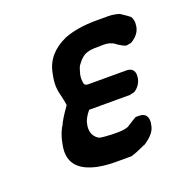

<svg xmlns="http://www.w3.org/2000/svg" viewBox="-88 -519 582 601"><g transform="rotate(-20 203.0 -218.5)"><path d="M84 -170Q86 -174 93.5 -186.5Q101 -199 116 -220Q115 -225 113.5 -234.5Q112 -244 108 -259Q104 -275 104 -291Q104 -293 104.5 -302.5Q105 -312 109 -330Q121 -391 187 -420Q231 -437 294 -437H332Q344 -437 354.5 -435Q365 -433 370 -431Q381 -424 388 -419Q395 -414 400 -410Q403 -405 404.5 -399.5Q406 -394 406 -389Q406 -384 405 -377Q401 -351 372 -334L355 -331Q344 -334 324 -348H325Q310 -358 290 -358Q271 -358 257.5 -357.5Q244 -357 236 -354Q217 -350 198 -323L199 -325Q196 -320 193.5 -313Q191 -306 189 -298Q187 -290 187 -282Q187 -275 188 -269Q189 -258 201 -258H328Q355 -258 355 -232Q355 -228 354 -222Q349 -199 329 -186L313 -182H177Q176 -180 174 -178Q173 -177 167 -169L168 -170Q157 -153 156 -143Q154 -135 154 -128Q154 -108 168 -95Q170 -93 177 -89Q190 -86 219 -85H233Q236 -85 239 -85Q258 -85 272 -90L291 -102L289 -101L306 -111H317Q345 -111 345 -83Q345 -77 343 -69Q339 -43 301 -19H299Q265 -3 251 0H200Q137 0 100 -19Q59 -40 59 -85Q59 -96 62 -110Q68 -145 85 -170Z"/></g></svg>

Font: New Athena Unicode
Style: Bold Italic
Weight: 700
Designer: J. Rusten 1997; rev. by R. Hancock 2001, 2002, rev. by D. Mastronarde 2002-2021
Foundry: Society for Classical Studies (formerly American Philological Association)
Version: Version 5.008